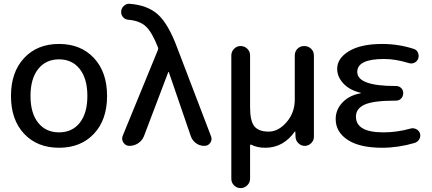

<svg xmlns="http://www.w3.org/2000/svg" viewBox="-20 -759 2248 999"><path d="M395 -399.9Q355.5 -450.2 287.1 -450.2Q218.8 -450.2 178.7 -399.9Q138.7 -349.6 138.7 -259.8Q138.7 -169.9 178.7 -120.1Q218.8 -70.3 287.1 -70.3Q355.5 -70.3 395 -120.1Q434.6 -169.9 434.6 -259.8Q434.6 -349.6 395 -399.9ZM468.8 -63Q400.4 9.8 287.1 9.8Q173.8 9.8 105.5 -63Q37.1 -135.7 37.1 -259.8Q37.1 -383.8 105.5 -457Q173.8 -530.3 287.1 -530.3Q400.4 -530.3 468.8 -457Q537.1 -383.8 537.1 -259.8Q537.1 -135.7 468.8 -63Z M618.2 -51.8 800.8 -497.1Q804.7 -505.9 801.8 -512.7Q771.5 -590.8 739.3 -621.1Q707 -651.4 647.5 -656.2Q631.8 -657.2 620.6 -669.4Q609.4 -681.6 610.4 -699.2Q611.3 -715.8 624 -728Q636.7 -740.2 653.3 -739.3Q748 -732.4 802.2 -683.1Q856.4 -633.8 902.3 -509.8L1078.1 -49.8Q1085 -32.2 1074.2 -16.1Q1063.5 0 1043 0Q1018.6 0 999.5 -14.2Q980.5 -28.3 972.7 -50.8L858.4 -383.8Q858.4 -384.8 857.4 -384.8Q855.5 -384.8 855.5 -383.8L729.5 -51.8Q720.7 -28.3 699.7 -14.2Q678.7 0 653.3 0Q633.8 0 622.6 -16.6Q611.3 -33.2 618.2 -51.8Z M1183.6 170.9V-470.7Q1183.6 -490.2 1197.8 -504.9Q1211.9 -519.5 1231.9 -519.5Q1252 -519.5 1266.6 -505.4Q1281.2 -491.2 1281.2 -470.7V-200.2Q1281.2 -128.9 1303.7 -101.6Q1326.2 -74.2 1377.9 -74.2Q1428.7 -74.2 1471.2 -123.5Q1513.7 -172.9 1513.7 -240.2V-469.7Q1513.7 -491.2 1527.8 -505.4Q1542 -519.5 1563 -519.5Q1584 -519.5 1598.6 -505.4Q1613.3 -491.2 1613.3 -469.7V-46.9Q1613.3 -28.3 1599.1 -14.2Q1585 0 1565.4 0Q1546.9 0 1532.7 -13.7Q1518.6 -27.3 1517.6 -46.9L1516.6 -74.2Q1516.6 -75.2 1515.6 -75.2Q1513.7 -75.2 1513.7 -74.2Q1454.1 9.8 1360.4 9.8Q1317.4 9.8 1288.1 -5.9Q1286.1 -7.8 1283.7 -6.3Q1281.2 -4.9 1281.2 -2V170.9Q1281.2 190.4 1266.6 205.1Q1252 219.7 1231.9 219.7Q1211.9 219.7 1197.8 205.6Q1183.6 191.4 1183.6 170.9Z M1968.8 9.8Q1851.6 9.8 1789.1 -31.2Q1726.6 -72.3 1726.6 -139.6Q1726.6 -188.5 1761.7 -225.6Q1796.9 -262.7 1855.5 -273.4Q1857.4 -273.4 1857.4 -275.4Q1857.4 -276.4 1855.5 -276.4Q1798.8 -290 1766.6 -324.7Q1734.4 -359.4 1734.4 -400.4Q1734.4 -456.1 1796.4 -493.2Q1858.4 -530.3 1968.8 -530.3Q2052.7 -530.3 2131.8 -504.9Q2147.5 -501 2154.3 -485.8Q2161.1 -470.7 2156.2 -455.1Q2151.4 -440.4 2137.2 -433.1Q2123 -425.8 2107.4 -430.7Q2038.1 -452.1 1978.5 -452.1Q1838.9 -452.1 1838.9 -384.8Q1838.9 -311.5 2038.1 -311.5H2041Q2056.6 -311.5 2067.4 -300.8Q2078.1 -290 2078.1 -274.4Q2078.1 -257.8 2067.4 -246.6Q2056.6 -235.4 2041 -235.4H2038.1Q1922.9 -235.4 1877.4 -214.8Q1832 -194.3 1832 -152.3Q1832 -70.3 1974.6 -70.3Q2045.9 -70.3 2115.2 -89.8Q2129.9 -94.7 2145 -87.4Q2160.2 -80.1 2165 -65.4Q2169.9 -49.8 2162.1 -35.6Q2154.3 -21.5 2138.7 -15.6Q2051.8 9.8 1968.8 9.8Z"/></svg>

Font: Rounded Mgen+ 2p medium
Style: Regular
Weight: 500
Designer: [Source Han Sans]
Ryoko NISHIZUKA  (kana & ideographs); Paul D. Hunt (Latin, Greek & Cyrillic); Wenlong ZHANG  (bopomofo
Version: Version 1.059.20150602